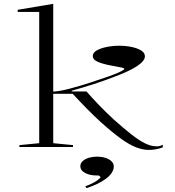

<svg xmlns="http://www.w3.org/2000/svg" viewBox="-20 -765 912 999"><path d="M257 -20 360 -10V0H81V-10L184 -20V-703H72V-714L257 -745ZM251 -277V-288Q287 -289 342 -303.5Q397 -318 452 -336Q501 -352 541 -366Q581 -380 604 -391Q627 -402 627 -406Q627 -410 615.5 -413Q604 -416 585 -419Q566 -422 545 -426.5Q524 -431 505 -437Q486 -443 474.5 -451.5Q463 -460 463 -474Q463 -491 483 -502.5Q503 -514 534.5 -520.5Q566 -527 600 -527Q635 -527 665.5 -520.5Q696 -514 715 -502Q734 -490 734 -472Q734 -448 692.5 -420.5Q651 -393 563 -361Q522 -345 469.5 -328Q417 -311 353 -293V-289H430Q459 -256 494 -219.5Q529 -183 571 -144Q627 -94 666.5 -63.5Q706 -33 735 -19Q764 -5 788 -4Q798 -3 807 -4.5Q816 -6 827 -12V2Q816 6 804 9Q792 12 779.5 13.5Q767 15 753 15Q723 15 688 1.5Q653 -12 608.5 -44Q564 -76 503 -131Q470 -161 434 -197.5Q398 -234 358 -277ZM430 214 424 204Q441 198 456 191Q471 184 484 175Q497 166 504 157L494 148H483Q458 148 438.5 141.5Q419 135 408.5 124.5Q398 114 398 100Q398 84 411 72.5Q424 61 444 55.5Q464 50 486 50Q508 50 527.5 56Q547 62 559.5 73.5Q572 85 572 102Q572 118 561 134.5Q550 151 530.5 165.5Q511 180 485.5 192Q460 204 430 214Z"/></svg>

Font: Kalnia Expanded ExtraLight
Style: Regular
Weight: 250
Width: 7
Designer: Frida Medrano
Foundry: Frida Medrano
Version: Version 1.105